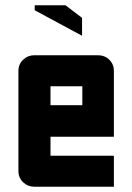

<svg xmlns="http://www.w3.org/2000/svg" viewBox="-20 -710 503 730"><path d="M50 -440Q50 -466 68 -483Q86 -500 111 -500H352Q378 -500 395.5 -483Q413 -466 413 -440V-190H172V-118H413V0H111Q86 0 68 -17Q50 -34 50 -60ZM172 -310H293V-382H172ZM112 -671V-690H229L292 -642V-574Z"/></svg>

Font: Tschichold
Style: Bold
Weight: 700
Designer: Peter Wiegel
Foundry: Peter Wiegel
Version: Version 1.000; ttfautohint (v1.3)